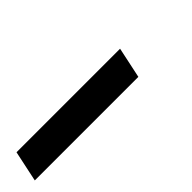

<svg xmlns="http://www.w3.org/2000/svg" viewBox="-2 -194 468 468"><g transform="rotate(-45 232.0 40.0)"><path d="M-19 80 -2 0H355L338 80Z"/></g></svg>

Font: Raleway Medium
Style: Italic
Weight: 500
Italic angle: -12°
Designer: Matt McInerney, Pablo Impallari, Rodrigo Fuenzalida
Foundry: Matt McInerney, Pablo Impallari, Rodrigo Fuenzalida
Version: Version 4.026